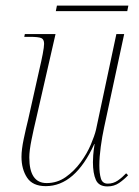

<svg xmlns="http://www.w3.org/2000/svg" viewBox="-20 -658 499 688"><path d="M365 10Q334 10 323.5 -13.5Q313 -37 313 -77Q313 -87 314 -101.5Q315 -116 319 -142H318Q249 9 144 9Q97 9 77 -21.5Q57 -52 57 -96Q57 -122 65 -160Q73 -198 81 -230L122 -413Q128 -438 133 -464Q138 -490 138 -501Q138 -517 128 -521.5Q118 -526 86 -526H67L69 -536H179L109 -230Q101 -197 93 -157.5Q85 -118 85 -94Q85 -2 147 -2Q185 -2 215.5 -23.5Q246 -45 269 -76.5Q292 -108 305.5 -140Q319 -172 324 -193L397 -536H425L353 -201Q346 -169 341 -132Q336 -95 336 -65Q336 -37 341.5 -18.5Q347 0 366 0Q386 0 402 -11Q418 -22 432 -37L439 -30Q425 -15 407 -2.5Q389 10 365 10ZM180 -618 184 -638H440L436 -618Z"/></svg>

Font: Noto Serif Display SemiCondensed Thin
Style: Italic
Weight: 100
Width: 4
Italic angle: -12°
Designer: Monotype Design Team
Foundry: Monotype Imaging Inc.
Version: Version 2.009